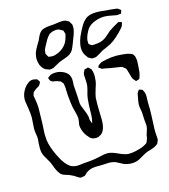

<svg xmlns="http://www.w3.org/2000/svg" viewBox="-123 -893 919 1042"><g transform="rotate(-15 337.0 -372.5)"><path d="M470 -525Q477 -528 502 -533Q531 -539 560 -539Q571 -539 593 -537Q619 -535 631 -530Q641 -528 643 -526Q646 -525 650 -520Q654 -515 656 -511Q657 -508 658 -504Q659 -500 659 -498Q661 -492 661 -478Q661 -465 660 -458L657 -420Q653 -400 649 -391Q649 -390 648 -387.5Q647 -385 646 -384Q645 -383 632 -380Q630 -378 627 -378Q625 -379 623 -383L613 -394Q607 -405 603 -424L597 -444Q595 -453 592 -457Q590 -460 586.5 -462Q583 -464 581 -466Q576 -471 574 -472L564 -474L539 -478Q514 -481 477 -489Q469 -489 466 -490Q463 -492 460 -494Q457 -496 454 -498Q453 -499 451 -500Q449 -501 448 -503Q447 -504 454 -514Q457 -516 461 -519Q465 -522 470 -525ZM171 -518Q171 -521 179 -525Q191 -536 218 -536Q242 -536 264 -524Q286 -512 292 -492Q296 -481 295 -465.5Q294 -450 294 -444L298 -384Q299 -375 299 -362Q299 -349 300 -340Q302 -328 307 -316.5Q312 -305 313 -302L322 -279Q327 -263 328 -258Q328 -254 328.5 -246Q329 -238 332 -232L336 -221Q337 -220 336.5 -219Q336 -218 337 -218Q338 -218 338 -221L341 -234Q344 -246 344.5 -263.5Q345 -281 345 -289Q345 -297 346 -318.5Q347 -340 349 -356Q352 -375 356 -388Q365 -417 365 -437Q365 -447 364 -456.5Q363 -466 363 -476Q363 -478 362.5 -482Q362 -486 363 -489Q364 -495 370 -505Q370 -508 372 -510Q373 -512 378 -513Q383 -514 385 -514Q391 -517 394 -517Q396 -516 404 -508Q410 -502 410 -502Q411 -500 414 -489Q417 -476 417 -461Q417 -452 415 -436Q414 -426 410 -413.5Q406 -401 404 -395Q394 -363 392 -347Q391 -334 391 -308Q391 -272 392 -255Q393 -245 393 -225Q393 -210 392 -203Q388 -165 370 -149Q367 -146 364.5 -145Q362 -144 360 -143Q358 -142 355.5 -140.5Q353 -139 351 -138Q343 -136 338 -136Q319 -136 307 -145Q304 -147 302 -150Q300 -153 298 -155Q281 -172 272 -199Q267 -217 267 -223Q267 -234 270 -244Q272 -256 272 -264Q271 -279 265.5 -299Q260 -319 258 -328Q253 -352 249 -400Q248 -408 248 -424Q248 -444 246 -454L244 -467Q243 -469 241.5 -470Q240 -471 239 -473Q237 -475 235 -478Q233 -481 230 -483L222 -485Q213 -490 204 -491Q201 -491 195.5 -492Q190 -493 187 -494Q180 -497 175 -504Q175 -505 172.5 -510.5Q170 -516 171 -518ZM656 -83Q656 -75 657 -66.5Q658 -58 658 -51Q658 -49 658.5 -46Q659 -43 658 -40Q658 -38 656.5 -35Q655 -32 654 -30Q651 -22 650 -20L641 -13Q630 -5 613.5 0Q597 5 590 7Q579 10 554 25L531 38Q512 47 489 47Q467 47 446 39Q437 35 426 28.5Q415 22 408 19Q390 12 368 12Q358 12 348.5 13Q339 14 330 14Q325 14 308.5 14Q292 14 278 16Q258 19 239 33Q236 35 231.5 40.5Q227 46 223 47Q220 48 214.5 48.5Q209 49 206 50Q206 50 204 50.5Q202 51 201 50Q199 50 196 48.5Q193 47 191 46Q185 43 176 36.5Q167 30 161 28Q147 21 144 20Q138 18 124.5 14Q111 10 103 4Q100 2 98.5 -0.5Q97 -3 96 -4Q83 -19 72 -51L64 -71L51 -94Q37 -116 33 -128Q28 -142 28 -162Q28 -174 29 -189Q30 -204 31 -212Q31 -228 28 -241Q27 -246 26 -255.5Q25 -265 25 -272Q25 -282 27 -302Q29 -324 29 -335Q29 -355 23 -393Q22 -401 19.5 -414.5Q17 -428 17 -438Q17 -469 38 -499Q47 -512 60.5 -521.5Q74 -531 88 -531Q91 -531 99 -529Q101 -529 105.5 -528Q110 -527 111 -525Q113 -524 115 -520.5Q117 -517 118 -516Q119 -515 120 -513Q121 -511 122 -508L118 -501Q117 -499 115.5 -496Q114 -493 111 -490Q108 -487 105 -485.5Q102 -484 100 -483Q92 -479 82 -470Q81 -468 79 -467.5Q77 -467 76 -465Q72 -460 69 -445Q69 -440 71 -434Q72 -425 76 -402Q78 -384 78 -376Q78 -346 76 -288Q76 -279 74.5 -260.5Q73 -242 73 -228Q73 -216 75 -194Q80 -156 105 -104Q135 -40 169 -23Q184 -17 199 -17Q212 -17 238 -21Q256 -23 265 -23Q289 -25 299 -27Q301 -27 330 -33Q355 -40 373 -40Q388 -40 400.5 -36Q413 -32 431 -24Q451 -14 468 -10Q477 -7 488 -7Q520 -7 563 -22Q572 -25 587 -34L594 -39L597 -46Q601 -54 602 -58Q604 -63 605 -69.5Q606 -76 606 -79Q608 -88 612.5 -100Q617 -112 618 -120Q620 -131 618 -142Q618 -147 617 -152.5Q616 -158 616 -163L614 -206Q613 -214 610.5 -227Q608 -240 608 -250Q608 -260 611 -274.5Q614 -289 615 -297Q616 -301 617 -307Q618 -313 620 -316L626 -325Q628 -329 629 -329H630Q634 -329 640 -326L648 -324L652 -316Q657 -307 657 -305Q660 -296 660 -284L659 -253L660 -209L659 -174L658 -150Q658 -134 656 -102ZM354 -681 347 -662Q345 -658 339.5 -644Q334 -630 326 -621Q317 -611 305.5 -605.5Q294 -600 276 -594Q258 -588 250 -584Q241 -580 230 -573Q219 -566 212 -563Q210 -563 202 -561Q194 -559 189 -560L179 -564Q169 -567 168 -568Q151 -579 142 -601Q136 -618 136 -635Q136 -650 141 -667Q145 -680 162 -709Q170 -721 173 -727Q175 -730 180.5 -743.5Q186 -757 193.5 -766.5Q201 -776 211 -781Q213 -782 216 -782.5Q219 -783 221 -784Q234 -788 251.5 -789Q269 -790 277 -791Q285 -792 302 -794.5Q319 -797 332 -796Q334 -795 337 -795Q340 -795 342 -794Q348 -792 351 -789Q353 -788 355.5 -787Q358 -786 360 -784Q363 -781 364 -778.5Q365 -776 366 -774Q372 -765 372 -765Q373 -760 373 -749V-745Q373 -736 368 -719Q366 -711 354 -681ZM542 -607 518 -596Q496 -587 488 -582Q484 -579 479 -576Q474 -573 467 -569Q455 -562 450 -560Q446 -559 436 -559Q435 -559 432 -558.5Q429 -558 428 -559Q425 -559 418 -564L408 -569Q408 -569 402 -578Q384 -599 384 -629Q384 -653 397 -688Q411 -720 426 -745Q441 -770 461 -783Q482 -795 518 -795Q537 -795 565 -791Q583 -789 593 -789Q615 -787 628 -785Q633 -784 637.5 -780Q642 -776 644 -775Q645 -774 646.5 -773.5Q648 -773 649 -771L646 -763L643 -753Q641 -752 634 -752Q622 -750 616 -751Q609 -752 588 -756.5Q567 -761 551 -761Q525 -761 497.5 -751Q470 -741 454 -721Q447 -711 439 -694Q427 -666 429 -650Q429 -641 430 -639Q431 -638 433.5 -636.5Q436 -635 437 -634Q446 -628 446 -628H450Q467 -628 485 -631Q509 -635 529 -651Q535 -656 544.5 -664.5Q554 -673 561 -679Q567 -683 573.5 -687Q580 -691 586 -695L607 -707Q608 -708 611.5 -710Q615 -712 617 -712H618Q621 -712 630 -709Q631 -708 632.5 -708Q634 -708 635 -707Q636 -706 635 -704.5Q634 -703 634 -702Q633 -700 631.5 -693.5Q630 -687 625 -680Q582 -630 542 -607ZM239 -746 232 -738Q221 -726 208 -700Q195 -677 193 -670Q191 -660 191 -653Q190 -652 190 -649Q191 -646 193.5 -642.5Q196 -639 197 -636Q200 -630 202 -629Q204 -627 212 -627Q216 -626 223 -626Q235 -626 244 -630Q264 -636 281.5 -649.5Q299 -663 309 -682Q317 -699 320 -713Q323 -722 323 -724Q323 -725 320 -734L317 -744Q316 -746 312.5 -747.5Q309 -749 307 -750Q299 -755 297 -756Q290 -759 281 -759Q274 -759 256 -755Q253 -753 247.5 -750.5Q242 -748 239 -746Z"/></g></svg>

Font: Rubik-Burned
Style: Regular
Weight: 400
Designer: NaN (generative design), Hubert & Fischer (Rubik source font outlines)
Foundry: NaN, Hubert & Fischer
Version: Version 1.000